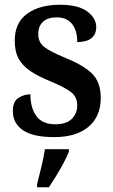

<svg xmlns="http://www.w3.org/2000/svg" viewBox="-20 -567 477 808"><path d="M208 10Q119 10 76.5 -19Q34 -48 34 -100Q34 -140 57.5 -155Q81 -170 108 -170Q108 -112 133.5 -78Q159 -44 212 -44Q259 -44 282 -66.5Q305 -89 305 -124Q305 -158 280.5 -178Q256 -198 194 -224Q142 -245 108.5 -267.5Q75 -290 58.5 -320Q42 -350 42 -396Q42 -471 94 -509Q146 -547 232 -547Q310 -547 347.5 -518.5Q385 -490 385 -453Q385 -423 365 -406.5Q345 -390 305 -390Q305 -440 282.5 -467Q260 -494 219 -494Q180 -494 160.5 -475Q141 -456 141 -424Q141 -389 166 -369.5Q191 -350 254 -324Q327 -295 365.5 -259Q404 -223 404 -155Q404 -77 352.5 -33.5Q301 10 208 10ZM136 208Q144 177 154 136Q164 95 169 61H270V71Q262 92 247.5 119Q233 146 216.5 173Q200 200 186 221H136Z"/></svg>

Font: Noto Serif Ethiopic SemiCondensed SemiBold
Style: Regular
Weight: 600
Width: 4
Designer: Monotype Design Team
Foundry: Monotype Imaging Inc.
Version: Version 2.102; ttfautohint (v1.8.4.7-5d5b)